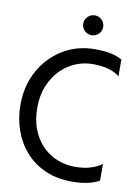

<svg xmlns="http://www.w3.org/2000/svg" viewBox="-93 -903 703 977"><g transform="rotate(10 258.0 -415.0)"><path d="M348 12Q270 12 209.5 -14.8Q149 -41.5 107.5 -88.5Q66 -135.5 44.2 -197.2Q22.5 -259 22.5 -328.5Q22.5 -426 65.2 -503.8Q108 -581.5 181.5 -626.8Q255 -672 348 -672Q397 -672 430 -665Q463 -658 488.5 -643.5V-557Q442 -595.5 348 -595.5Q306 -595.5 264.2 -579Q222.5 -562.5 187.5 -528.5Q152.5 -494.5 130.5 -442.5Q109.5 -392.5 109.5 -328.5Q109.5 -263 129.8 -213.5Q150 -164 183.8 -131Q217.5 -98 260.2 -81.5Q303 -65 348 -65Q390 -65 418 -72.2Q446 -79.5 463 -88.5Q480 -97.5 488.5 -104.5V-18Q437.5 12 348 12ZM317 -739Q296.5 -739 281 -753.8Q265.5 -768.5 265.5 -790Q265.5 -812 281 -826.8Q296.5 -841.5 317 -841.5Q339 -841.5 353.8 -826Q368.5 -810.5 368.5 -790Q368.5 -768.5 353.2 -753.8Q338 -739 317 -739Z"/></g></svg>

Font: Lucymar Sans
Style: Regular
Weight: 400
Foundry: The League of Moveable Type (original font) / Main changes by Cristiano Sobral with portions from Mirco Monsees
Version: Version 2.001;August 30, 2020;FontCreator 13.0.0.2681 64-bit